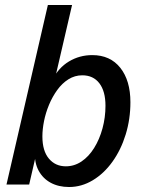

<svg xmlns="http://www.w3.org/2000/svg" viewBox="-20 -740 573 770"><path d="M257 10Q215 10 183.5 -7Q152 -24 135 -55.5Q118 -87 120 -129L127 -130L97 0H6L172 -720H269L198 -414L190 -419Q214 -468 256.5 -493.5Q299 -519 350 -519Q422 -519 462.5 -468Q503 -417 503 -330Q503 -262 484 -200.5Q465 -139 431 -91.5Q397 -44 352 -17Q307 10 257 10ZM244 -73Q278 -73 307 -92.5Q336 -112 357.5 -146.5Q379 -181 391 -225Q403 -269 403 -316Q403 -374 378.5 -406Q354 -438 310 -438Q280 -438 254.5 -422Q229 -406 209.5 -379Q190 -352 176.5 -319.5Q163 -287 156.5 -254Q150 -221 150 -193Q150 -135 176 -104Q202 -73 244 -73Z"/></svg>

Font: Instrument Sans SemiCondensed Medium
Style: Italic
Weight: 500
Width: 4
Italic angle: -13°
Designer: Rodrigo Fuenzalida
Foundry: fragTYPE
Version: Version 1.000;gftools[0.9.28]